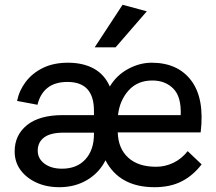

<svg xmlns="http://www.w3.org/2000/svg" viewBox="-20 -770 900 799"><path d="M227 9Q173 9 131 -10.5Q89 -30 65 -63Q41 -96 41 -140Q41 -208 92.5 -249.5Q144 -291 242 -291H371V-309Q371 -429 261 -429Q209 -429 178 -404.5Q147 -380 136 -334L51 -350Q60 -394 87.5 -430Q115 -466 159 -487.5Q203 -509 263 -509Q326 -509 370.5 -484.5Q415 -460 437 -410Q465 -457 513 -483Q561 -509 611 -509Q720 -509 776 -434.5Q832 -360 815 -219H470Q472 -152 513.5 -114Q555 -76 630 -76Q667 -76 701.5 -92.5Q736 -109 761 -141L819 -86Q784 -40 736.5 -15.5Q689 9 623 9Q477 9 419 -103Q393 -51 342.5 -21Q292 9 227 9ZM614 -435Q552 -435 515 -393.5Q478 -352 471 -291H732Q735 -367 701.5 -401Q668 -435 614 -435ZM238 -68Q300 -68 335.5 -107Q371 -146 371 -212V-218H245Q190 -218 163.5 -198Q137 -178 137 -143Q137 -110 165 -89Q193 -68 238 -68ZM374 -573 490 -750 591 -723 461 -573Z"/></svg>

Font: Livvic Medium
Style: Regular
Weight: 500
Designer: Jacques Le Bailly, Baron von Fonthausen
Version: Version 1.001; ttfautohint (v1.8.2)